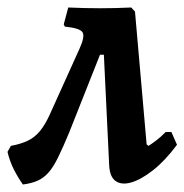

<svg xmlns="http://www.w3.org/2000/svg" viewBox="-55 -480 492 512"><path d="M6 12Q-8 -8 -18.5 -29Q-29 -50 -35 -75L-26 -91Q1 -96 19.5 -105Q38 -114 51.5 -130.5Q65 -147 77 -173L157 -350Q172 -383 165 -394Q158 -405 118 -409L115 -415L127 -460Q172 -458 212 -458Q252 -458 295 -460L216 -345L130 -128Q113 -87 100 -60.5Q87 -34 74 -19.5Q61 -5 45 2Q29 9 6 12ZM236 -42 222 -334H182L295 -460L305 -449L336 -95L341 -91Q349 -96 361 -105Q373 -114 387 -128H402L417 -94Q385 -51 353 -26Q321 -1 295 6.5Q269 14 253 2.5Q237 -9 236 -42Z"/></svg>

Font: Alegreya SemiBold
Style: Italic
Weight: 600
Italic angle: -7°
Designer: Juan Pablo del Peral
Foundry: Huerta Tipografica
Version: Version 2.009